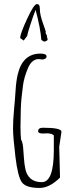

<svg xmlns="http://www.w3.org/2000/svg" viewBox="-20 -929 376 956"><path d="M199.2 -721.7 186 -730Q181.2 -790.5 157.2 -879.9Q144.5 -847.7 130.4 -803.7Q116.2 -759.8 115.2 -750L98.1 -727.1L80.1 -739.7Q81.1 -761.7 115 -835.2Q148.9 -908.7 163.6 -908.7Q178.2 -908.7 178.2 -888.4Q178.2 -868.2 182.9 -849.4Q187.5 -830.6 196 -807.1Q204.6 -783.7 208 -771L207 -764.6L214.4 -750L213.4 -744.6Q217.3 -736.8 217.3 -733.9Q217.3 -724.6 199.2 -721.7ZM274.9 -198.2 278.8 -44.9Q227.1 6.8 176.8 6.8Q110.4 6.8 89.6 -20.5Q68.8 -47.9 56.9 -147.5Q44.9 -247.1 44.9 -289.3Q44.9 -331.5 49.8 -382.3Q54.7 -433.1 57.6 -479.2Q60.5 -525.4 67.9 -556.6Q91.8 -662.1 181.2 -662.1Q211.9 -662.1 211.9 -647.9Q211.9 -641.1 205.3 -637Q198.7 -632.8 191.9 -632.8L172.9 -634.8Q139.2 -634.8 120.1 -591.8Q99.6 -543.9 94.5 -503.4Q89.4 -462.9 86.9 -439Q84.5 -415 83.5 -384.3Q82 -337.9 82 -297.9Q82 -257.8 85 -233.9Q92.8 -221.7 95.2 -194.1Q97.7 -166.5 99.4 -138.7Q101.1 -110.8 107.2 -83.5Q113.3 -56.2 133.3 -39.1Q153.3 -22 188 -22Q248 -22 248 -181.6V-254.9Q237.8 -265.1 212.9 -265.1L193.8 -264.2Q169.9 -264.2 169.9 -275.9Q169.9 -293 193.8 -293Q286.1 -293 286.1 -272.9Z"/></svg>

Font: Amatic SC
Style: Regular
Weight: 400
Version: Version 1.004